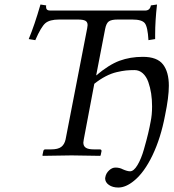

<svg xmlns="http://www.w3.org/2000/svg" viewBox="-20 -693 774 855"><path d="M368.2 -566.9Q370.1 -576.7 370.1 -581.1Q370.1 -595.2 360.1 -600.6Q350.1 -606 327.1 -606H243.2Q201.2 -606 182.1 -589.8Q163.1 -573.7 137.2 -514.2L107.9 -519Q133.8 -581.1 160.2 -672.9L186 -668.9Q185.1 -668 185.1 -662.1Q185.1 -646 203.1 -646H626Q647.9 -646 651.9 -668.9L679.2 -672.9Q670.9 -599.6 670.9 -539.1V-519L641.1 -514.2Q637.7 -573.7 624.8 -589.8Q611.8 -606 569.8 -606H503.9Q476.1 -606 464.6 -597.7Q453.1 -589.4 448.2 -564L408.2 -356.9Q464.8 -404.8 512.2 -422.4Q559.6 -439.9 616.2 -439.9Q679.7 -439.9 705.8 -406.2Q731.9 -372.6 731.9 -311Q731.9 -260.3 714.8 -178.2Q695.8 -78.1 659.2 -1.7Q622.6 74.7 577.1 111.8Q540.5 142.1 506.8 142.1Q481.4 142.1 464.8 130.4Q448.2 118.7 448.2 101.1Q448.2 97.2 449.2 95.2Q452.1 78.6 465.6 65.9Q479 53.2 494.1 53.2Q512.7 53.2 526.9 61Q546.9 69.8 559.1 69.8Q575.7 69.8 592.3 42Q608.9 14.2 620.8 -27.6Q632.8 -69.3 639.9 -99.4Q647 -129.4 650.9 -151.9Q657.2 -181.2 657.2 -219.2Q657.2 -249.5 653.1 -276.6Q648.9 -303.7 640.4 -327.9Q631.8 -352.1 616 -366.5Q600.1 -380.9 579.1 -380.9Q558.6 -380.9 541.3 -379.2Q523.9 -377.4 499.8 -371.8Q475.6 -366.2 450.2 -353Q424.8 -339.8 399.9 -319.8L353 -71.8Q351.1 -62 351.1 -58.1Q351.1 -42.5 362.1 -35.2Q373 -27.8 397.9 -27.8H424.8Q428.2 -27.8 430.4 -25.6Q432.6 -23.4 432.1 -20L428.2 -1L425.8 1Q337.9 -1 298.8 -1L170.9 1L168.9 -1L172.9 -20Q174.3 -27.8 182.1 -27.8H208Q238.3 -27.8 252.7 -38.8Q267.1 -49.8 272 -71.8Z"/></svg>

Font: Common Serif
Style: Bold Italic
Weight: 700
Italic angle: -12°
Designer: Philipp H. Poll, Khaled Hosny
Foundry: Stefan Peev, Context Ltd.
Version: Version 1.026